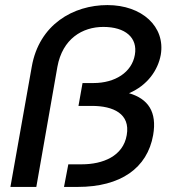

<svg xmlns="http://www.w3.org/2000/svg" viewBox="-20 -736 701 756"><path d="M232 0H286C455 0 560 -74 583 -204C599 -296 563 -347 488 -369C561 -400 602 -460 613 -520C632 -631 539 -716 403 -716C269 -716 134 -640 105 -473L21 0H123L206 -473C226 -583 304 -630 387 -630C473 -630 523 -588 511 -520C499 -451 433 -409 348 -409H305L289 -319H342C426 -319 494 -288 479 -204C465 -121 385 -89 302 -89H249Z"/></svg>

Font: Uncut Sans Medium
Style: Italic
Weight: 500
Italic angle: -10°
Designer: Kasper Nordkvist
Foundry: Uncut Type
Version: Version 1.111;FEAKit 1.0